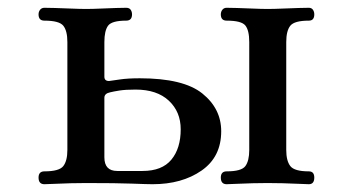

<svg xmlns="http://www.w3.org/2000/svg" viewBox="-20 -473 909 493"><path d="M94 0Q79 0 79 -17Q79 -33 94 -33Q132 -33 142.5 -46.5Q153 -60 153 -88V-365Q153 -394 142.5 -407Q132 -420 94 -420Q79 -420 79 -436Q79 -443 83 -448Q87 -453 94 -453Q102 -453 121 -452.5Q140 -452 162.5 -451Q185 -450 201 -450Q218 -450 239 -451Q260 -452 278.5 -452.5Q297 -453 304 -453Q312 -453 315.5 -448Q319 -443 319 -436Q319 -420 304 -420Q267 -420 257.5 -407Q248 -394 248 -365V-276Q248 -265 260 -265Q268 -266 288 -269Q308 -272 339 -272Q451 -272 499.5 -233Q548 -194 548 -136Q548 -70 497.5 -35Q447 0 372 0Q358 0 319 -1.5Q280 -3 201 -3Q184 -3 162 -2.5Q140 -2 121 -1Q102 0 94 0ZM562 0Q547 0 547 -17Q547 -33 562 -33Q600 -33 610 -46.5Q620 -60 620 -88V-365Q620 -395 610 -407.5Q600 -420 562 -420Q547 -420 547 -436Q547 -443 551 -448Q555 -453 562 -453Q569 -453 588 -452.5Q607 -452 629 -451Q651 -450 667 -450Q684 -450 706 -451Q728 -452 747 -452.5Q766 -453 773 -453Q780 -453 783.5 -448Q787 -443 787 -436Q787 -420 773 -420Q736 -420 725.5 -407Q715 -394 715 -365V-88Q715 -60 725.5 -46.5Q736 -33 773 -33Q787 -33 787 -17Q787 0 773 0Q766 0 747 -1Q728 -2 706 -2.5Q684 -3 667 -3Q651 -3 629 -2.5Q607 -2 588 -1Q569 0 562 0ZM281 -34H346Q396 -34 420 -63Q444 -92 444 -141Q444 -186 413.5 -214.5Q383 -243 328 -243Q302 -243 286.5 -240.5Q271 -238 263 -236Q248 -233 248 -222V-69Q248 -34 281 -34Z"/></svg>

Font: Zen Old Mincho SemiBold
Style: Regular
Weight: 600
Version: Version 1.500